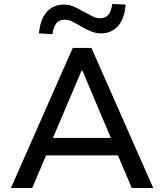

<svg xmlns="http://www.w3.org/2000/svg" viewBox="-20 -946 826 966"><path d="M35 0 346 -705H440L751 0H643L558 -200L607 -164H179L227 -200L142 0ZM390 -590 237 -230 212 -252H574L547 -230L395 -590ZM244 -774 176 -778Q182 -848 215 -885.5Q248 -923 301 -923Q330 -923 356.5 -910.5Q383 -898 408 -884Q428 -873 446.5 -863.5Q465 -854 482 -854Q511 -854 525.5 -872Q540 -890 545 -926L612 -923Q607 -853 574 -815.5Q541 -778 488 -778Q459 -778 432 -790.5Q405 -803 381 -817Q361 -829 342.5 -838Q324 -847 306 -847Q278 -847 263.5 -829Q249 -811 244 -774Z"/></svg>

Font: Nunito Sans 12pt ExtraLight 6pt Medium
Style: Regular
Weight: 500
Version: Version 3.101;gftools[0.9.27]